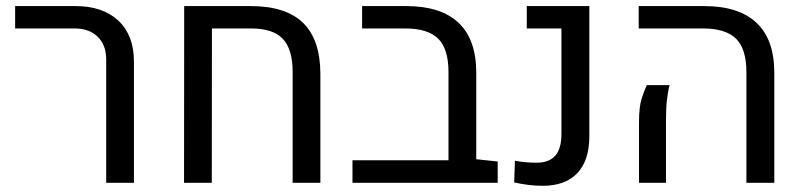

<svg xmlns="http://www.w3.org/2000/svg" viewBox="-20 -595 2615 625"><path d="M325.7 0V-401.4Q325.7 -448.2 298.1 -475.3Q270.5 -502.4 222.7 -502.4H29.3V-575.2H225.6Q314.9 -575.2 365.5 -527.6Q416 -480 416 -394.5V0Z M579.1 0 579.6 -575.2H795.9Q910.2 -575.2 966.3 -520.8Q1022.5 -466.3 1022.9 -355V0H932.6V-360.4Q932.6 -435.1 900.4 -468.8Q868.2 -502.4 796.9 -502.4H669.9L669.4 0Z M1127.4 0V-73.2H1439.9L1530.3 -76.7L1600.1 -69.3V0ZM1439.9 -20.5V-360.8Q1439.9 -435.5 1406.5 -469Q1373 -502.4 1297.9 -502.4H1158.7V-575.2H1302.7Q1415 -575.2 1472.7 -520.8Q1530.3 -466.3 1530.3 -358.4V-20.5Z M1747.1 9.8Q1721.7 9.8 1699.2 6.8Q1676.8 3.9 1653.8 -1L1656.2 -71.8Q1688 -65.4 1727.5 -65.4Q1767.1 -65.4 1787.4 -88.1Q1807.6 -110.8 1807.6 -159.2V-502.4H1694.8V-575.2H1898.4V-151.9Q1898.4 -72.3 1859.1 -31.2Q1819.8 9.8 1747.1 9.8Z M2409.7 0V-360.8Q2409.7 -435.5 2376 -469Q2342.3 -502.4 2267.6 -502.4H2059.1V-575.2H2272Q2384.8 -575.2 2442.6 -520.8Q2500.5 -466.3 2500.5 -358.4V0ZM2060.1 0V-196.3Q2060.1 -246.6 2068.4 -272.9Q2076.7 -299.3 2085.4 -317.9H2159.7Q2153.8 -295.9 2150.9 -268.8Q2147.9 -241.7 2147.9 -202.1V0Z"/></svg>

Font: Heebo
Style: Regular
Weight: 400
Designer: Oded Ezer
Foundry: Ezer Type House
Version: Version 3.100